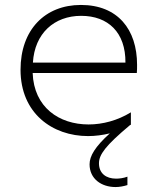

<svg xmlns="http://www.w3.org/2000/svg" viewBox="-20 -546 628 776"><path d="M336 4C365 4 395 0 424 -7C364 47 342 85 342 118C342 177 390 210 447 210C462 210 479 207 495 202V168C479 174 463 176 449 176C409 176 380 155 380 114C380 79 406 43 505 -40L509 -42V-92C455 -59 395 -43 338 -43C219 -43 117 -112 112 -251H533C534 -262 534 -273 534 -284C534 -427 456 -526 307 -526C162 -526 63 -426 63 -264C63 -88 192 4 336 4ZM487 -293H113C120 -411 199 -482 308 -482C417 -482 488 -415 487 -293Z"/></svg>

Font: Chess Sans Light
Style: Regular
Weight: 300
Designer: Wolf Bōese
Foundry: Wolf Bōese
Version: Version 7.223;Glyphs 3.3 (3306)